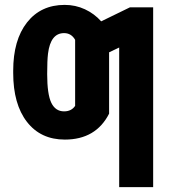

<svg xmlns="http://www.w3.org/2000/svg" viewBox="-20 -558 694 781"><path d="M603 203.1H464.8V-364.7L423.8 -345.2V-95.7Q370.1 9.8 243.7 9.8Q145.5 9.8 89.6 -62.3Q33.7 -134.3 33.7 -261.2V-270.5Q33.7 -395 89.8 -466.6Q146 -538.1 243.2 -538.1Q287.1 -538.1 325.4 -520.3Q363.8 -502.4 391.6 -471.2L508.8 -528.3H603ZM240.7 -105Q270.5 -105 285.6 -127.4V-396Q270 -423.3 240.7 -423.3Q185.5 -423.3 175.3 -339.8Q171.9 -312.5 171.9 -256.8Q171.9 -174.8 188.7 -139.9Q205.6 -105 240.7 -105Z"/></svg>

Font: Roboto Condensed
Style: Bold
Weight: 700
Designer: Google
Version: Version 2.134; 2016